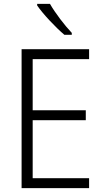

<svg xmlns="http://www.w3.org/2000/svg" viewBox="-20 -967 534 987"><path d="M237 -947H171V-939C200 -896 265 -827 311 -788H349V-798C312 -837 263 -901 237 -947ZM438 0V-51H148V-349H421V-400H148V-663H438V-714H91V0Z"/></svg>

Font: Noto Sans Gujarati UI SemiCondensed Light
Style: Regular
Weight: 300
Width: 4
Designer: Jelle Bosma - Monotype Design Team, Universal Thirst
Foundry: Monotype Imaging Inc.
Version: Version 2.106